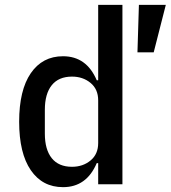

<svg xmlns="http://www.w3.org/2000/svg" viewBox="-20 -760 704 792"><path d="M59 -258Q59 -388 107 -458Q155 -528 240 -528Q337 -528 379 -429H385V-740H485V0H385V-87H379Q337 12 240 12Q155 12 107 -58Q59 -128 59 -258ZM277 -72Q322 -72 353.5 -98Q385 -124 385 -170V-346Q385 -392 353.5 -418Q322 -444 277 -444Q222 -444 193.5 -408.5Q165 -373 165 -307V-209Q165 -143 193.5 -107.5Q222 -72 277 -72ZM553 -740H664L614 -544H547Z"/></svg>

Font: Writer Medium
Style: Regular
Weight: 500
Monospace: yes
Designer: Mike Abbink, Paul van der Laan, Pieter van Rosmalen
Foundry: Bold Monday
Version: Version 2.001 2020